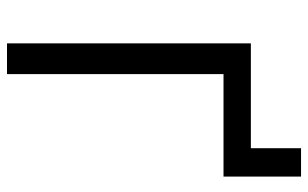

<svg xmlns="http://www.w3.org/2000/svg" viewBox="-186 -695 881 549"><g transform="rotate(90 254.5 -420.5)"><path d="M403.8 -840.8H484.9V-619.1H191.9V0H104V-697.3H403.8Z"/></g></svg>

Font: Lunasima
Style: Regular
Weight: 400
Designer: The DocRepair Project, Monotype Design Team
Foundry: Google
Version: Version 2.009